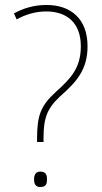

<svg xmlns="http://www.w3.org/2000/svg" viewBox="-20 -744 411 772"><path d="M167 -724C117 -724 74 -711 36 -690L47 -666C83 -686 123 -698 166 -698C248 -698 305 -653 305 -558C305 -470 264 -428 204 -374C144 -319 129 -280 129 -187V-173H155V-187C155 -268 168 -306 221 -356C287 -414 332 -463 332 -558C332 -668 265 -724 167 -724ZM142 8C166 8 169 -6 169 -23C169 -39 166 -54 142 -54C122 -54 117 -39 117 -23C117 -6 122 8 142 8Z"/></svg>

Font: Noto Sans Malayalam SemiCondensed Thin
Style: Regular
Weight: 100
Width: 4
Designer: Jelle Bosma - Monotype Design Team
Foundry: Monotype Imaging Inc.
Version: Version 2.104